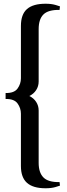

<svg xmlns="http://www.w3.org/2000/svg" viewBox="-20 -874 361 1028"><path d="M10 -376Q56 -375 74 -400Q92 -425 92 -455V-735Q92 -797 124.5 -825.5Q157 -854 224 -854Q255 -854 277 -847.5Q299 -841 301 -840L299 -821Q238 -822 212.5 -796.5Q187 -771 187 -718V-438Q187 -412 173.5 -391.5Q160 -371 137 -360Q160 -349 173.5 -328.5Q187 -308 187 -282V-2Q187 50 212.5 76Q238 102 299 101L301 120Q299 121 277 127.5Q255 134 224 134Q157 134 124.5 105Q92 76 92 15V-265Q92 -295 74 -320Q56 -345 10 -344Z"/></svg>

Font: Faculty Glyphic
Style: Regular
Weight: 400
Designer: Koto Studio, Dylan Young
Foundry: Koto Studio
Version: Version 1.004; ttfautohint (v1.8.4.7-5d5b)